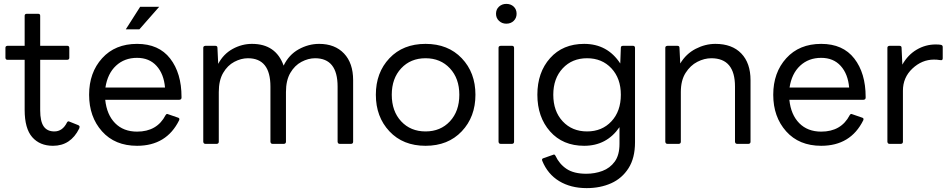

<svg xmlns="http://www.w3.org/2000/svg" viewBox="-20 -741 4896 989"><path d="M253 10Q185 10 146 -34.5Q107 -79 107 -175V-433H18Q9 -433 8 -443V-495Q8 -504 18 -505H107V-660Q107 -669 117 -670H176Q187 -670 187 -660V-505H327Q336 -505 337 -495V-443Q337 -434 327 -433H187V-173Q187 -116 205 -90Q223 -64 260 -64Q302 -64 325 -110Q328 -116 334 -116Q336 -116 384 -96Q390 -93 390 -87Q390 -84 388 -79Q344 10 253 10Z M830 -290Q824 -360 786.5 -401.5Q749 -443 686 -443Q621 -443 577.5 -402.5Q534 -362 523 -290ZM686 10Q572 10 505.5 -64.5Q439 -139 439 -253Q439 -367 506 -441Q573 -515 686 -515Q798 -515 856.5 -439.5Q915 -364 915 -242V-238Q915 -228 904 -227H522Q530 -150 573 -106.5Q616 -63 686 -63Q789 -63 833 -148Q836 -154 842 -154Q844 -154 897 -135Q904 -133 904 -127L903 -122Q838 10 686 10ZM698 -590H628L702 -706H800Z M1789 0H1730Q1720 0 1719 -11V-295Q1719 -441 1603 -441Q1568 -441 1533 -422.5Q1498 -404 1475.5 -365.5Q1453 -327 1453 -267V-11Q1453 -1 1443 0H1384Q1374 0 1373 -11V-295Q1373 -441 1257 -441Q1222 -441 1187 -422.5Q1152 -404 1129.5 -365.5Q1107 -327 1107 -267V-11Q1107 -1 1097 0H1038Q1028 0 1027 -11V-495Q1027 -504 1038 -505H1089Q1100 -505 1100 -495L1104 -412Q1131 -463 1178.5 -489Q1226 -515 1278 -515Q1401 -515 1441 -403Q1468 -459 1518.5 -487Q1569 -515 1624 -515Q1705 -515 1752 -465.5Q1799 -416 1799 -328V-11Q1799 -1 1789 0Z M2172 10Q2056 10 1986 -64.5Q1916 -139 1916 -253Q1916 -367 1986 -441Q2056 -515 2172 -515Q2288 -515 2358.5 -441Q2429 -367 2429 -253Q2429 -139 2358.5 -64.5Q2288 10 2172 10ZM2172 -64Q2249 -64 2297.5 -116Q2346 -168 2346 -253Q2346 -337 2297.5 -389Q2249 -441 2172 -441Q2095 -441 2046.5 -389Q1998 -337 1998 -253Q1998 -168 2046.5 -116Q2095 -64 2172 -64Z M2588 -619Q2566 -619 2550.5 -633.5Q2535 -648 2535 -670Q2535 -693 2550.5 -707Q2566 -721 2588 -721Q2611 -721 2626 -707Q2641 -693 2641 -670Q2641 -648 2626 -633.5Q2611 -619 2588 -619ZM2618 0H2559Q2549 0 2548 -11V-495Q2548 -504 2559 -505H2618Q2627 -505 2628 -495V-11Q2628 -1 2618 0Z M3002 228Q2920 228 2860.5 192Q2801 156 2773 87L2772 82Q2772 76 2779 74Q2831 55 2833 55Q2838 55 2841 61Q2861 104 2898.5 129Q2936 154 3000 154Q3044 154 3083 139.5Q3122 125 3146.5 91.5Q3171 58 3171 0V-86Q3105 10 2989 10Q2879 10 2813.5 -64Q2748 -138 2748 -253Q2748 -368 2813.5 -441.5Q2879 -515 2989 -515Q3109 -515 3175 -414L3178 -495Q3178 -505 3189 -505H3241Q3250 -505 3251 -495V-8Q3251 73 3217.5 125.5Q3184 178 3128 203Q3072 228 3002 228ZM3004 -64Q3081 -64 3129.5 -116Q3178 -168 3178 -253Q3178 -337 3129.5 -389Q3081 -441 3004 -441Q2927 -441 2878.5 -389Q2830 -337 2830 -253Q2830 -168 2878.5 -116Q2927 -64 3004 -64Z M3836 0H3777Q3767 0 3766 -11V-295Q3766 -441 3644 -441Q3608 -441 3572 -422.5Q3536 -404 3511.5 -365.5Q3487 -327 3487 -267V-11Q3487 -1 3477 0H3418Q3408 0 3407 -11V-495Q3407 -504 3418 -505H3469Q3480 -505 3480 -495L3484 -414Q3514 -464 3563.5 -489.5Q3613 -515 3665 -515Q3751 -515 3798.5 -465.5Q3846 -416 3846 -328V-11Q3846 -1 3836 0Z M4210 10Q4096 10 4029.5 -64.5Q3963 -139 3963 -253Q3963 -367 4030 -441Q4097 -515 4210 -515Q4322 -515 4380.5 -439.5Q4439 -364 4439 -242V-238Q4439 -228 4428 -227H4046Q4054 -150 4097 -106.5Q4140 -63 4210 -63Q4313 -63 4357 -148Q4360 -154 4366 -154Q4368 -154 4421 -135Q4428 -133 4428 -127L4427 -122Q4362 10 4210 10ZM4354 -290Q4348 -360 4310.5 -401.5Q4273 -443 4210 -443Q4145 -443 4101.5 -402.5Q4058 -362 4047 -290Z M4621 0H4562Q4552 0 4551 -11V-495Q4551 -504 4562 -505H4613Q4624 -505 4624 -495L4628 -408Q4656 -458 4701.5 -485Q4747 -512 4800 -512Q4818 -512 4827 -510Q4836 -508 4836 -499V-441Q4836 -431 4828 -431L4818 -432Q4808 -434 4791 -434Q4729 -434 4680 -388Q4631 -342 4631 -274V-11Q4631 -1 4621 0Z"/></svg>

Font: YamahaIndonesia935. App
Style: Regular
Weight: 400
Designer: Dalton Maag Ltd
Foundry: Dalton Maag Ltd
Version: Version 1.002; January 01, 2024; Regular/Italic